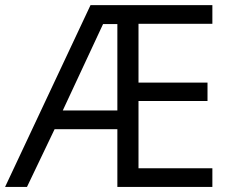

<svg xmlns="http://www.w3.org/2000/svg" viewBox="-21 -734 909 754"><path d="M813 0H439.9V-226.6H193.4L85 0H-1L334.5 -713.9H813V-640.6H522.9V-409.7H793.9V-337.4H522.9V-73.2H813ZM225.6 -300.3H439.9V-639.6H383.8Z"/></svg>

Font: Wonky
Style: Regular
Weight: 400
Designer: Monotype Design Team
Foundry: Monotype Imaging Inc.
Version: Version 3.000